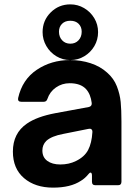

<svg xmlns="http://www.w3.org/2000/svg" viewBox="-20 -848 631 879"><path d="M39 -154Q39 -238 103 -282Q149 -314 234 -330L386 -358Q401 -361 400 -376Q395 -417 374 -440Q349 -467 299 -467Q264 -467 236 -447.5Q208 -428 197 -395Q193 -382 180 -382H78Q60 -382 63 -399Q82 -484 148.5 -528.5Q215 -573 300 -573Q351 -573 395 -558.5Q439 -544 470 -516Q501 -489 515 -453Q529 -417 532.5 -381Q536 -345 536 -292V-16Q536 0 520 0H417Q401 0 401 -16V-44Q401 -58 394 -58Q391 -58 386 -52Q369 -31 350 -20Q303 11 223 11Q141 11 90 -32.5Q39 -76 39 -154ZM328 -111Q367 -130 383.5 -161.5Q400 -193 403 -243V-245Q403 -253 398 -256.5Q393 -260 385 -258L270 -235Q216 -225 192 -203Q174 -185 174 -159Q174 -128 196.5 -111.5Q219 -95 256 -95Q296 -95 328 -111ZM175 -701Q175 -754 212 -791Q249 -828 302 -828Q336 -828 365 -811Q394 -794 411.5 -765Q429 -736 429 -701Q429 -666 412 -637Q395 -608 366 -590.5Q337 -573 302 -573Q267 -573 238 -590.5Q209 -608 192 -637.5Q175 -667 175 -701ZM354 -703Q354 -725 340 -739Q326 -753 302 -753Q278 -753 264 -739Q250 -725 250 -703Q250 -679 264.5 -663.5Q279 -648 302 -648Q325 -648 339.5 -663.5Q354 -679 354 -703Z"/></svg>

Font: Open Sauce Two
Style: Bold
Weight: 700
Designer: Alfredo Marco Pradil
Foundry: Creative Sauce Fz LLC
Version: Version 1.477